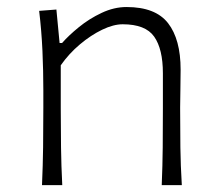

<svg xmlns="http://www.w3.org/2000/svg" viewBox="-20 -540 632 560"><path d="M102.5 0H161.6Q158.7 -57.1 158 -109.9Q157.2 -162.6 157.2 -224.6V-349.6Q181.2 -383.8 213.1 -410.6Q245.1 -437.5 278.1 -453.4Q311 -469.2 337.9 -469.2Q404.3 -469.2 429.7 -433.1Q455.1 -397 455.1 -326.2V-224.6Q455.1 -162.6 454.6 -109.9Q454.1 -57.1 451.7 0H510.3Q506.8 -57.1 506.1 -110.1Q505.4 -163.1 505.4 -226.1Q505.4 -247.6 506.1 -275.9Q506.8 -304.2 506.8 -336.9Q506.8 -425.3 470.2 -472.4Q433.6 -519.5 349.1 -519.5Q312.5 -519.5 276.4 -502.4Q240.2 -485.4 210.2 -460.9Q180.2 -436.5 161.1 -414.6H153.8L144.5 -512.2L94.2 -508.3Q101.1 -450.7 103.8 -391.6Q106.4 -332.5 106.4 -277.3V-226.1Q106.4 -163.1 105.7 -110.1Q105 -57.1 102.5 0Z"/></svg>

Font: Pinar-VF-FD
Style: Regular
Weight: 300
Designer: Amin Abedi
Version: Version 3.0